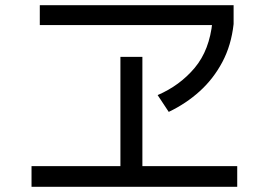

<svg xmlns="http://www.w3.org/2000/svg" viewBox="-20 -736 1040 743"><path d="M633 -303 590 -368Q676 -405 733.5 -473.5Q791 -542 802 -652L820 -639H134V-716H884V-643Q875 -561 840.5 -496Q806 -431 753 -383Q700 -335 633 -303ZM102 -13V-93H898V-13ZM446 -68V-516H531V-68Z"/></svg>

Font: Murecho Thin
Style: Regular
Weight: 400
Version: Version 1.010